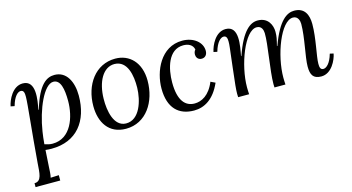

<svg xmlns="http://www.w3.org/2000/svg" viewBox="-82 -838 2605 1421"><g transform="rotate(-15 1220.5 -128.0)"><path d="M210 -292.5C224.1 -363.8 252 -511.2 147.9 -511.2C68.4 -511.2 27.3 -417 18.1 -370.1L47.4 -364.3C66.9 -435.1 97.2 -460.9 119.1 -460.9C145 -460.9 146 -434.1 146 -408.2C146 -356.9 121.1 -145 103 85C97.2 163.1 98.1 225.1 42 225.1V254.9H231V213.9L168 216.8C174.3 193.8 174.3 161.1 176.3 133.8L184.1 8.3C199.2 10.3 214.4 11.2 231 11.2C424.3 11.2 526.4 -122.6 526.4 -317.4C526.4 -422.4 482.9 -511.2 391.1 -511.2C332 -511.2 268.1 -475.6 213.4 -292.5ZM370.1 -464.4C425.3 -464.4 439.9 -390.6 439.9 -299.3C439.9 -177.7 389.2 -22.9 248 -22.9C226.1 -22.9 208 -27.8 187 -34.7C189.9 -69.8 193.4 -100.1 198.2 -129.9C223.1 -292 297.4 -464.4 370.1 -464.4Z M856.9 -511.2C703.1 -511.2 609.9 -375 609.9 -212.9C609.9 -88.9 669.9 11.2 801.8 11.2C957 11.2 1046.9 -130.9 1046.9 -292C1046.9 -432.1 964.8 -511.2 856.9 -511.2ZM841.8 -474.1C939.9 -472.2 960.9 -355 959 -261.2C957 -164.1 917 -24.9 811 -26.9C718.8 -28.8 695.8 -153.8 697.8 -246.1C699.7 -374 752.9 -475.1 841.8 -474.1Z M1493.7 -163.6C1455.1 -68.4 1393.1 -38.1 1340.8 -38.1C1270 -38.1 1218.8 -90.8 1218.8 -231C1218.8 -336.9 1252.9 -476.1 1368.7 -476.1C1407.7 -476.1 1440.9 -460 1447.8 -422.9C1437 -411.1 1435.1 -397 1435.1 -385.3C1435.1 -369.6 1446.3 -343.8 1477.5 -344.7C1503.9 -345.2 1520 -365.2 1520 -394C1520 -460 1456.1 -511.2 1370.1 -511.2C1204.1 -511.2 1130.9 -338.9 1130.9 -208C1130.9 -58.1 1206.1 11.2 1323.7 11.2C1401.9 11.2 1478 -31.2 1528.8 -147Z M2037.6 -291C2049.8 -340.8 2054.7 -358.9 2054.7 -397C2054.7 -445.8 2028.3 -511.2 1948.2 -511.2C1893.1 -511.2 1827.6 -470.2 1764.6 -288.1H1761.7C1774.9 -360.8 1808.6 -511.2 1702.6 -511.2C1623 -511.2 1582 -417 1572.8 -370.1L1600.6 -364.3C1620.6 -435.1 1651.9 -460.9 1673.8 -460.9C1696.8 -460.9 1700.7 -439.9 1700.7 -416C1700.7 -386.2 1698.7 -382.3 1680.7 -226.1C1666 -100.1 1661.6 -60.1 1661.6 -25.9C1661.6 -15.1 1661.6 -8.8 1662.6 0H1746.6C1745.6 -17.1 1744.6 -33.2 1744.6 -53.2C1744.6 -222.2 1835.9 -464.4 1927.7 -464.4C1966.8 -464.4 1974.6 -430.2 1975.6 -407.2C1978 -323.2 1939.9 -127 1939.9 -25.9C1939.9 -15.1 1939.9 -8.8 1940.9 0H2024.9C2023.9 -17.1 2022.9 -33.2 2022.9 -53.2C2022.9 -222.2 2111.8 -464.4 2206.1 -464.4C2244.6 -464.4 2253.9 -426.3 2253.9 -403.3C2253.9 -297.4 2217.8 -158.7 2217.8 -85.4C2217.8 -23.4 2234.9 11.2 2297.9 11.2C2377.9 11.2 2419.9 -82.5 2428.7 -129.4L2400.9 -135.7C2380.9 -64.5 2348.6 -38.6 2326.7 -38.6C2302.7 -38.6 2299.8 -60.5 2299.8 -85.4C2299.8 -142.6 2333 -270.5 2333 -381.3C2333 -450.7 2308.1 -511.2 2228 -511.2C2173.3 -511.2 2106.9 -473.1 2041 -291Z"/></g></svg>

Font: Lora Italic
Style: Regular
Weight: 400
Italic angle: -3°
Designer: Olga Karpushina, Alexei Vanyashin
Foundry: Cyreal
Version: Version 1.011;PS 001.011;hotconv 1.0.70;makeotf.lib2.5.58329